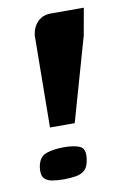

<svg xmlns="http://www.w3.org/2000/svg" viewBox="-65 -545 373 589"><g transform="rotate(-10 121.0 -251.0)"><path d="M72 -161 75 -448Q79 -475 95 -490Q111 -505 134 -505H238L223 -421L149 -161ZM20 -46Q25 -78 48 -86Q71 -94 103 -94Q135 -94 153 -86Q171 -78 166 -46Q163 -23 152.5 -13Q142 -3 125 0Q108 3 86 3Q65 3 49 0Q33 -3 25 -13Q17 -23 20 -46Z"/></g></svg>

Font: Genos
Style: Bold Italic
Weight: 700
Italic angle: -8°
Version: Version 1.010